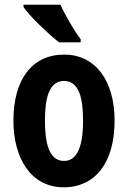

<svg xmlns="http://www.w3.org/2000/svg" viewBox="-20 -786 544 816"><path d="M231 -606H323V-619C296 -654 254 -727 237 -766H80V-756C99 -725 182 -644 231 -606ZM251 10C385 10 467 -95 467 -273C467 -445 384 -554 253 -554C117 -554 37 -449 37 -273C37 -117 109 10 251 10ZM252 -102C187 -102 171 -182 171 -273C171 -363 186 -442 252 -442C318 -442 333 -364 333 -273C333 -159 306 -102 252 -102Z"/></svg>

Font: Kathrein 77 Bold Condensed
Style: Regular
Weight: 700
Width: 3
Designer: Lazydogs Typefoundry, based on Open Sans by Ascender Corporation
Foundry: Lazydogs Typefoundry
Version: Version 1.003;PS 001.003;hotconv 1.0.88;makeotf.lib2.5.64775